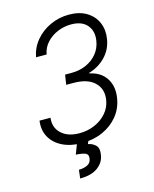

<svg xmlns="http://www.w3.org/2000/svg" viewBox="-136 -827 901 1125"><g transform="rotate(-15 314.5 -264.5)"><path d="M273.1 9.9Q205.3 9.9 155.7 -14.4Q106.2 -38.7 82 -81.9Q57.9 -125 65.7 -181.8H132.1Q125 -122.5 164.4 -86.1Q203.8 -49.7 274.1 -49.7Q323.9 -49.7 366.8 -68.4Q409.8 -87 438.7 -120.6Q467.7 -154.1 474.4 -198.5Q484.4 -262.4 442.6 -303.1Q400.9 -343.8 314.3 -343.8H271L280.2 -403.4H321Q368.3 -403.4 408 -421Q447.8 -438.6 474.4 -470.7Q501.1 -502.8 508.2 -546.5Q517.8 -604.8 486.3 -641.7Q454.9 -678.6 389.2 -678.6Q346.9 -678.6 307.7 -662.3Q268.5 -646 240.9 -616.1Q213.4 -586.3 206.3 -545.5H142Q152.7 -602.3 189.1 -645.4Q225.5 -688.6 278.6 -712.9Q331.7 -737.2 391.7 -737.2Q456.3 -737.2 499.6 -710.4Q543 -683.6 561.6 -639Q580.3 -594.5 571.4 -541.5Q561.8 -480.5 520.6 -437.5Q479.4 -394.5 419.4 -376.8V-373.2Q487.2 -359.4 518.8 -309.7Q550.4 -259.9 538.7 -190.7Q529.1 -130.7 492.2 -85.6Q455.3 -40.5 398.8 -15.3Q342.3 9.9 273.1 9.9ZM245.7 -2.8H315.3L304 24.5Q329.2 28.4 348.9 46.5Q368.6 64.6 360.8 108Q353.7 150.9 315 179.2Q276.3 207.4 208.1 207.4L214.1 156.2Q243.6 155.9 265.4 145.6Q287.3 135.3 291.2 110.4Q295.8 84.9 278.8 76.7Q261.7 68.5 219.5 65.7Z"/></g></svg>

Font: Inter UI Light
Style: Italic
Weight: 300
Italic angle: 9.39999°
Designer: Rasmus Andersson
Foundry: rsms
Version: 3.2;8d6f07862